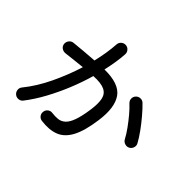

<svg xmlns="http://www.w3.org/2000/svg" viewBox="-159 -1032 1317 1317"><g transform="rotate(45 500.0 -373.5)"><path d="M359 10Q340 8 328.5 -7Q317 -22 320 -40Q322 -59 337 -70.5Q352 -82 370 -79Q402 -75 428 -78Q454 -81 475.5 -100Q497 -119 513 -162.5Q529 -206 540 -284Q549 -348 540.5 -387.5Q532 -427 497 -444Q462 -461 390 -457Q367 -376 333.5 -294Q300 -212 259 -136.5Q218 -61 170 1Q159 16 140 18Q121 20 107 9Q92 -3 89.5 -21.5Q87 -40 99 -55Q164 -135 213.5 -239Q263 -343 296 -449Q259 -445 220.5 -441Q182 -437 142 -432Q123 -431 108.5 -442Q94 -453 92 -472Q91 -491 102.5 -505.5Q114 -520 132 -522Q180 -527 227.5 -531Q275 -535 320 -538Q344 -640 349 -722Q350 -741 364 -753.5Q378 -766 397 -765Q415 -764 427.5 -750Q440 -736 439 -717Q434 -638 412 -543Q553 -545 601 -476.5Q649 -408 630 -271Q614 -152 580 -87.5Q546 -23 491.5 -1.5Q437 20 359 10ZM912 -284Q896 -275 877.5 -280.5Q859 -286 850 -302Q832 -336 806 -372Q780 -408 752 -441.5Q724 -475 698 -499Q684 -512 683 -530.5Q682 -549 695 -563Q708 -577 727 -577.5Q746 -578 759 -565Q788 -537 820.5 -498.5Q853 -460 882 -420Q911 -380 930 -345Q939 -329 933.5 -311Q928 -293 912 -284Z"/></g></svg>

Font: Zen Maru Gothic Medium
Style: Regular
Weight: 500
Designer: Yoshimichi Ohira
Foundry: Positype
Version: Version 1.001